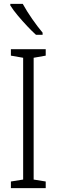

<svg xmlns="http://www.w3.org/2000/svg" viewBox="-20 -967 291 987"><path d="M215 0H36V-34L99 -44V-670L36 -681V-714H215V-681L153 -670V-44L215 -34ZM97 -947Q118 -909 145.5 -869.5Q173 -830 199 -799V-788H165Q145 -806 120 -832.5Q95 -859 71.5 -887Q48 -915 33 -939V-947Z"/></svg>

Font: Noto Sans Thai ExtCond Light
Style: Regular
Weight: 300
Width: 2
Designer: Monotype Design Team
Foundry: Monotype Imaging Inc.
Version: Version 2.002; ttfautohint (v1.8.4.7-5d5b)